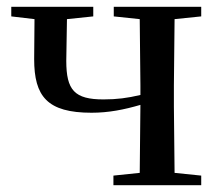

<svg xmlns="http://www.w3.org/2000/svg" viewBox="-20 -542 650 562"><path d="M313 -494 389 -486 391 -292V-264C353 -255 322 -251 283 -251C198 -251 174 -278 174 -364L176 -486L253 -494V-522H13V-494L81 -486L80 -369C80 -260 118 -212 248 -212C298 -212 343 -221 391 -235L389 -36L312 -28V0H569V-28L491 -36L489 -230V-292L491 -486L569 -494V-522H313Z"/></svg>

Font: Noto Serif HK Medium
Style: Regular
Weight: 500
Designer: Ryoko NISHIZUKA 西塚涼子 (kana & ideographs); Frank Grießhammer (Latin, Greek & Cyrillic); Wenlong ZHANG 张文龙 (bopomofo); San
Foundry: Adobe
Version: Version 2.001;hotconv 1.1.0;makeotfexe 2.6.0